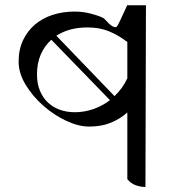

<svg xmlns="http://www.w3.org/2000/svg" viewBox="-20 -735 720 763"><path d="M558 8Q538 8 519 1Q500 -6 486 -23V-288Q458 -263 421 -247.5Q384 -232 334 -232Q292 -232 243 -255Q194 -278 152 -315Q110 -352 82 -398Q54 -444 54 -490Q54 -538 71.5 -575Q89 -612 119 -637.5Q149 -663 189.5 -676Q230 -689 276 -689Q310 -689 340 -681Q389 -668 396 -659Q431 -619 444 -629Q448 -631 486 -715L484 -714H560ZM277 -289Q315 -289 351 -301.5Q387 -314 417 -337L184 -577Q157 -553 142 -518.5Q127 -484 127 -439Q127 -403 138.5 -375Q150 -347 170 -328Q190 -309 217.5 -299Q245 -289 277 -289ZM486 -568Q451 -595 413.5 -610.5Q376 -626 327 -626Q255 -626 204 -593L435 -353Q451 -368 464 -386Q477 -404 486 -424Z"/></svg>

Font: malayalam25
Style: Book
Weight: 400
Designer: Jelle Bosma - Monotype Design Team
Foundry: Monotype Imaging Inc.
Version: Version 2.003